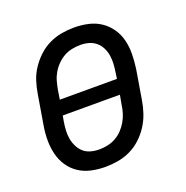

<svg xmlns="http://www.w3.org/2000/svg" viewBox="-102 -623 704 726"><g transform="rotate(-20 250.0 -260.0)"><path d="M203 8Q174 8 146.5 2Q119 -4 96.5 -19Q74 -34 59 -56.5Q44 -79 37.5 -106Q31 -133 31 -161.5Q31 -190 36 -219L56 -339Q60 -364 68 -389Q76 -414 91 -436.5Q106 -459 126 -477.5Q146 -496 170 -507.5Q194 -519 219.5 -523.5Q245 -528 270 -528Q299 -528 326.5 -522Q354 -516 376.5 -501Q399 -486 414.5 -463.5Q430 -441 436.5 -414Q443 -387 442.5 -358.5Q442 -330 438 -301L418 -181Q414 -156 405.5 -131Q397 -106 382.5 -83.5Q368 -61 348 -42.5Q328 -24 304 -12.5Q280 -1 254 3.5Q228 8 203 8ZM127 -290H357L360 -312Q363 -330 364 -347.5Q365 -365 362.5 -381.5Q360 -398 352.5 -413Q345 -428 332.5 -438.5Q320 -449 304 -453.5Q288 -458 270 -458Q254 -458 236.5 -454.5Q219 -451 204 -442.5Q189 -434 176 -421Q163 -408 154 -392.5Q145 -377 140.5 -360.5Q136 -344 133 -328ZM204 -62Q220 -62 237 -65.5Q254 -69 269.5 -77.5Q285 -86 297.5 -99Q310 -112 319 -127.5Q328 -143 333 -159.5Q338 -176 340 -192L347 -230H117L113 -208Q110 -190 109 -172.5Q108 -155 111 -138.5Q114 -122 121.5 -107Q129 -92 141 -81.5Q153 -71 169.5 -66.5Q186 -62 204 -62Z"/></g></svg>

Font: Iosevka Term Curly Oblique
Style: Regular
Weight: 400
Italic angle: -9°
Designer: Belleve Invis
Foundry: Belleve Invis
Version: Version 32.3.0